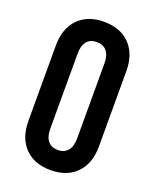

<svg xmlns="http://www.w3.org/2000/svg" viewBox="-136 -788 705 876"><g transform="rotate(20 217.0 -350.0)"><path d="M388.2 -533.2V-167Q388.2 -84.5 342.3 -37.4Q296.4 9.8 216.8 9.8Q137.2 9.8 91.6 -37.4Q45.9 -84.5 45.9 -167V-533.2Q45.9 -615.7 91.6 -662.8Q137.2 -710 216.8 -710Q296.4 -710 342.3 -662.8Q388.2 -615.7 388.2 -533.2ZM151.9 -532.2V-168Q151.9 -128.9 168.7 -108.4Q185.5 -87.9 216.8 -87.9Q248.5 -87.9 265.4 -108.6Q282.2 -129.4 282.2 -168V-532.2Q282.2 -570.8 265.4 -591.3Q248.5 -611.8 216.8 -611.8Q185.1 -611.8 168.5 -591.3Q151.9 -570.8 151.9 -532.2Z"/></g></svg>

Font: BaseOne
Style: Regular
Weight: 400
Designer: Domenico Catapano
Foundry: Design by Basse
Version: Version 1.000;PS 001.001;hotconv 1.0.56